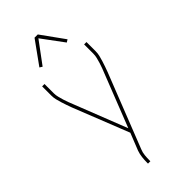

<svg xmlns="http://www.w3.org/2000/svg" viewBox="-295 -810 1090 1090"><g transform="rotate(-45 250.0 -265.5)"><path d="M187 215V208Q187 186 189.5 164.5Q192 143 199 123L240 20L107 -316Q101 -332 95.5 -348Q90 -364 85 -380Q80 -396 76 -412.5Q72 -429 72 -447V-520H91V-446Q91 -430 95 -414.5Q99 -399 103.5 -383.5Q108 -368 114 -352.5Q120 -337 126 -322L250 -6L374 -322Q380 -337 386 -352.5Q392 -368 396.5 -383.5Q401 -399 405 -414.5Q409 -430 409 -447V-520H428V-447Q428 -429 424 -412.5Q420 -396 415 -380Q410 -364 404.5 -348Q399 -332 393 -316L218 129Q210 148 208 168Q206 188 206 208V215ZM153 -597 137 -607 237 -746H263L363 -607L347 -597L250 -728Z"/></g></svg>

Font: Iosevka Term Curly Thin
Style: Regular
Weight: 100
Designer: Belleve Invis
Foundry: Belleve Invis
Version: Version 32.3.0